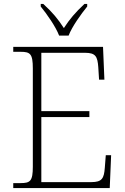

<svg xmlns="http://www.w3.org/2000/svg" viewBox="-20 -951 633 971"><path d="M279 -771H327C344 -816 390 -880 421 -918V-931H407C360 -887 333 -855 303 -809C273 -855 247 -887 199 -931H186V-918C217 -880 262 -816 279 -771ZM47 0H535L542 -166H515L510 -102C506 -49 496 -30 442 -30H189V-359H432V-389H189V-684H410C464 -684 473 -665 477 -612L481 -548H508L501 -714H47V-689H84C133 -689 146 -679 146 -605V-108C146 -35 133 -25 84 -25H47Z"/></svg>

Font: Noto Serif Lao ExtraLight
Style: Regular
Weight: 200
Designer: Monotype Design Team
Foundry: Monotype Imaging Inc.
Version: Version 2.003